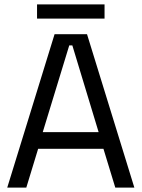

<svg xmlns="http://www.w3.org/2000/svg" viewBox="-20 -856 646 876"><path d="M13 0 229 -700H377L593 0H506L452 -177H154L100 0ZM430 -253 310 -649H296L175 -253ZM149 -771V-836H457V-771Z"/></svg>

Font: Space Grotesk Frontify
Style: Regular
Weight: 400
Designer: Florian Karsten
Version: Version 2.000